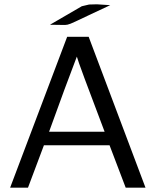

<svg xmlns="http://www.w3.org/2000/svg" viewBox="-20 -872 727 892"><path d="M212 -757 360 -843 394 -851Q400 -851 412 -851.5Q424 -852 430 -852L492 -848Q450 -828 392 -801Q323 -768 308 -762Q293 -756 282 -756Q270 -756 246.5 -756.5Q223 -757 212 -757ZM27 0 292 -701H392L656 0H564L489 -197H184L110 0ZM208 -260H466Q344 -581 337 -609Q287 -479 208 -260Z"/></svg>

Font: Coval
Style: Light
Weight: 300
Foundry: Context Ltd
Version: Version 001.000